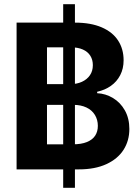

<svg xmlns="http://www.w3.org/2000/svg" viewBox="-20 -816 676 925"><path d="M284.4 -795.9H341V88.9H284.4ZM59.9 -707H341.1Q417.2 -707 469.9 -684.3Q522.6 -661.5 549 -620.7Q575.5 -579.9 575.5 -525.6Q575.5 -485.4 559.2 -454Q543 -422.6 514.3 -402.4Q485.7 -382.1 448.1 -373.9V-367Q488.9 -365.1 524.6 -343.6Q560.3 -322.1 581.7 -283.9Q603.2 -245.6 603.2 -194.7Q603.2 -138.3 575.3 -94.4Q547.3 -50.5 492.5 -25.2Q437.6 0 359.8 0H59.9ZM451.4 -209.5Q451.4 -239 437.2 -262.3Q423 -285.6 396.3 -298.2Q369.5 -310.8 333.9 -310.8H206.4V-120.7H330.1Q371.7 -120.7 398.7 -131.7Q425.7 -142.8 438.5 -162.5Q451.4 -182.2 451.4 -209.5ZM427.3 -502Q427.3 -528.1 415.1 -547.5Q402.9 -566.9 379.3 -577.4Q355.6 -588 322.3 -588H206.4V-410.7H319.4Q350.3 -410.7 374.9 -422Q399.5 -433.3 413.4 -453.7Q427.3 -474.1 427.3 -502Z"/></svg>

Font: WEMIX Pretendard Variable
Style: Regular
Weight: 400
Designer: Base glyphs from Inter by Rasmus Andersson; Hangeul glyphs from Noto Sans CJK(Source Han Sans) by Jang Soo-young and Kan
Foundry: Kil Hyung-jin
Version: Version 1.000;Glyphs 3.2 (3208)